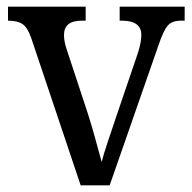

<svg xmlns="http://www.w3.org/2000/svg" viewBox="-20 -556 577 576"><path d="M74 -441Q63 -473 48 -483.5Q33 -494 4 -494V-536H237V-494H225Q172 -494 172 -451Q172 -441 174 -430.5Q176 -420 180 -408L242 -220Q254 -183 266 -139.5Q278 -96 285 -70Q290 -91 303 -129.5Q316 -168 329 -207L393 -395Q404 -428 404 -451Q404 -494 346 -494H339V-536H534V-494H523Q496 -494 483 -479Q470 -464 454 -416L309 0H222Z"/></svg>

Font: Noto Serif Lao SemCond
Style: Regular
Weight: 400
Width: 4
Designer: Monotype Design Team
Foundry: Monotype Imaging Inc.
Version: Version 2.004; ttfautohint (v1.8.4.7-5d5b)